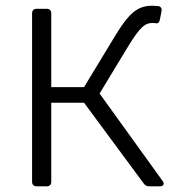

<svg xmlns="http://www.w3.org/2000/svg" viewBox="-20 -655 609 675"><path d="M330.1 -326.2 427.7 -487.3C472.7 -561.5 490.2 -574.2 515.6 -574.2C519.5 -574.2 523.4 -574.2 527.3 -573.2C535.2 -572.3 540 -575.2 542 -585.9L547.9 -615.2C549.8 -625 545.9 -631.8 536.1 -633.8C530.3 -633.8 523.4 -634.8 516.6 -634.8C464.8 -634.8 434.6 -613.3 377.9 -517.6L275.4 -348.6H160.2V-608.4C160.2 -618.2 154.3 -624 144.5 -624H108.4C98.6 -624 92.8 -618.2 92.8 -608.4V-15.6C92.8 -5.9 98.6 0 108.4 0H144.5C154.3 0 160.2 -5.9 160.2 -15.6V-293.9H275.4L485.4 -9.8C490.2 -2.9 496.1 0 503.9 0H542C554.7 0 559.6 -8.8 551.8 -18.6Z"/></svg>

Font: Ed Sans Neue Light
Style: Regular
Weight: 300
Designer: Stephen Hutchings
Version: Version 1.004;PS 001.004;hotconv 1.0.88;makeotf.lib2.5.64775